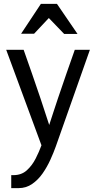

<svg xmlns="http://www.w3.org/2000/svg" viewBox="-20 -754 496 991"><path d="M102 -497Q124 -435 145.5 -373Q167 -311 189 -246Q200 -212 211.5 -177.5Q223 -143 234 -109Q245 -144 256.5 -178Q268 -212 279 -246Q301 -311 322.5 -373Q344 -435 366 -497H444L268 2Q257 33 240 70.5Q223 108 200 141Q177 174 146 195.5Q115 217 76 217H38V150H49Q91 150 118.5 125Q146 100 164 64.5Q182 29 194 -4L12 -497ZM232 -661 156 -580H89L191 -734H274L380 -579H311Z"/></svg>

Font: Rosario Light
Style: Regular
Weight: 300
Designer: Hector Gatti
Foundry: Omnibus Type
Version: Version 1.101; ttfautohint (v1.8.1.43-b0c9)